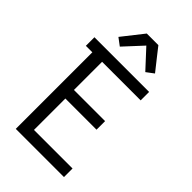

<svg xmlns="http://www.w3.org/2000/svg" viewBox="-286 -1074 1172 1172"><g transform="rotate(45 300.0 -488.5)"><path d="M96 0V-661H40V-735H512V-662H179V-419H448V-345H179V-74H512V0ZM190 -804 142 -840 250 -977H350L386 -931L458 -840L410 -804L300 -923Z"/></g></svg>

Font: Nova Nerd Font
Style: Regular
Weight: 400
Designer: Belleve Invis
Foundry: Belleve Invis
Version: Version 24.1.4; ttfautohint (v1.8.4);Nerd Fonts 3.1.1